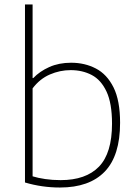

<svg xmlns="http://www.w3.org/2000/svg" viewBox="-20 -828 615 857"><path d="M247.5 9Q167 9 91.5 -13.5V-808H125.5V-479.5H128.5Q157 -509.5 200 -528.8Q243 -548 297.5 -548Q358.5 -548 408 -522.2Q457.5 -496.5 486.8 -437.8Q516 -379 516 -280Q516 -133 447.5 -62Q379 9 247.5 9ZM250.5 -24Q363.5 -24 421.8 -84.2Q480 -144.5 480 -276Q480 -367 455.5 -419.2Q431 -471.5 389.5 -493.2Q348 -515 295.5 -515Q247.5 -515 202.5 -495.5Q157.5 -476 125.5 -433.5V-41Q149.5 -33.5 181.8 -28.8Q214 -24 250.5 -24Z"/></svg>

Font: Encode Sans SmExp Th
Style: Regular
Weight: 100
Width: 6
Designer: Multiple Designers
Foundry: Impallari Type
Version: Version 3.002; ttfautohint (v1.8.3) -l 8 -r 50 -G 200 -x 14 